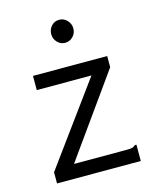

<svg xmlns="http://www.w3.org/2000/svg" viewBox="-101 -726 653 797"><g transform="rotate(-15 225.0 -327.0)"><path d="M45 -48 299 -396H64V-457H383V-409L134 -60H361Q378 -60 385 -62Q392 -64 398 -70H405V0H45ZM229 -555Q210 -555 196 -569.5Q182 -584 182 -604Q182 -625 195.5 -639.5Q209 -654 229 -654Q249 -654 263 -639Q277 -624 277 -604Q277 -584 263 -569.5Q249 -555 229 -555Z"/></g></svg>

Font: Inconsolata SemiCondensed
Style: Regular
Weight: 400
Width: 4
Monospace: yes
Designer: Raph Levien, Cyreal, Brenton Simpson
Foundry: Raph Levien, Cyreal, Google
Version: Version 3.001; ttfautohint (v1.8.2.53-6de2)